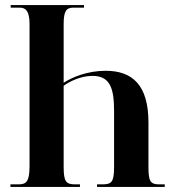

<svg xmlns="http://www.w3.org/2000/svg" viewBox="-20 -734 678 754"><path d="M21 0H294V-10H275C239 -10 230 -21 230 -79V-397C253 -414 297 -436 343 -436C414 -436 428 -385 428 -296V-79C428 -18 418 -10 381 -10H361V0H627V-10H606C571 -10 563 -21 563 -78V-253C563 -401 499 -456 395 -456C322 -456 262 -430 230 -409V-639C230 -690 240 -704 268 -704H310V-714H22V-704H58C81 -704 96 -690 96 -640V-81C96 -19 82 -10 52 -10H21Z"/></svg>

Font: Noto Serif Display ExtraCondensed
Style: Bold
Weight: 700
Width: 2
Designer: Monotype Design Team
Foundry: Monotype Imaging Inc.
Version: Version 2.009